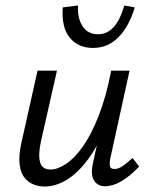

<svg xmlns="http://www.w3.org/2000/svg" viewBox="-20 -674 552 701"><path d="M143 7Q121 7 101.5 -1Q82 -9 68.5 -26.5Q55 -44 51.5 -75Q48 -106 58 -152L117 -416H188L130 -160Q119 -111 126 -83Q133 -55 165 -55Q190 -55 221 -75.5Q252 -96 282.5 -139Q313 -182 340 -250.5Q367 -319 386 -416H427Q404 -302 371 -221.5Q338 -141 300 -90.5Q262 -40 222 -16.5Q182 7 143 7ZM363 6Q346 6 333.5 -3.5Q321 -13 317 -31Q313 -49 319 -77L394 -416H453L383 -97Q379 -76 381.5 -66.5Q384 -57 398 -57Q412 -57 427.5 -67.5Q443 -78 464 -97L488 -66Q455 -31 423.5 -12.5Q392 6 363 6ZM319 -499Q266 -499 235 -536Q204 -573 209 -647L265 -654Q262 -609 281 -579Q300 -549 338 -549Q371 -549 394.5 -574.5Q418 -600 434 -654L472 -647Q451 -577 412.5 -538Q374 -499 319 -499Z"/></svg>

Font: Ysabeau Infant Medium
Style: Italic
Weight: 500
Italic angle: -12°
Designer: Christian Thalmann (Catharsis Fonts)
Version: Version 2.001;gftools[0.9.30]; featfreeze: ss01,ss02,lnum